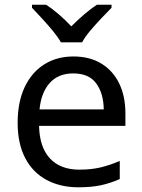

<svg xmlns="http://www.w3.org/2000/svg" viewBox="-20 -786 604 816"><path d="M292 -546Q361 -546 410.5 -516Q460 -486 486.5 -431.5Q513 -377 513 -304V-251H146Q148 -160 192.5 -112.5Q237 -65 317 -65Q368 -65 407.5 -74.5Q447 -84 489 -102V-25Q448 -7 408 1.5Q368 10 313 10Q237 10 178.5 -21Q120 -52 87.5 -113.5Q55 -175 55 -264Q55 -352 84.5 -415Q114 -478 167.5 -512Q221 -546 292 -546ZM291 -474Q228 -474 191.5 -433.5Q155 -393 148 -321H421Q420 -389 389 -431.5Q358 -474 291 -474ZM239 -606Q226 -629 204 -655.5Q182 -682 158 -708Q134 -734 116 -753V-766H176Q202 -749 230 -725Q258 -701 283 -674Q310 -701 338 -725Q366 -749 392 -766H454V-753Q435 -734 410.5 -708Q386 -682 363.5 -655.5Q341 -629 329 -606Z"/></svg>

Font: Noto Sans Gunjala Gondi Semibold
Style: Regular
Weight: 600
Designer: Ek Type
Foundry: Ek Type
Version: Version 1.004; ttfautohint (v1.8.4.7-5d5b)